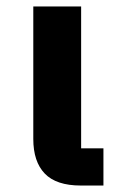

<svg xmlns="http://www.w3.org/2000/svg" viewBox="-20 -574 366 594"><path d="M230 0Q154 0 118.5 -37Q83 -74 83 -144V-554H231V-115H300V0Z"/></svg>

Font: IBM-Poppins
Style: Poppins-Bold
Weight: 700
Designer: Mike Abbink, Paul van der Laan, Pieter van Rosmalen, Ben Mitchell, Mark Frömberg
Foundry: Bold Monday
Version: Version 1.1